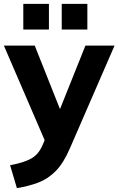

<svg xmlns="http://www.w3.org/2000/svg" viewBox="-23 -742 610 989"><path d="M64 227 29 109Q100 96 138 74.5Q176 53 196 6L207 -20L-3 -507H156L286 -180L417 -507H567L338 20Q305 97 265 138Q225 179 175.5 198Q126 217 64 227ZM295 -590V-722H427V-590ZM97 -590V-722H229V-590Z"/></svg>

Font: Mulish ExtraBold
Style: Regular
Weight: 800
Designer: Vernon Adams
Foundry: Vernon Adams
Version: Version 3.603; ttfautohint (v1.8.3)